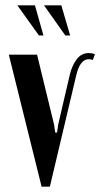

<svg xmlns="http://www.w3.org/2000/svg" viewBox="-20 -700 376 720"><path d="M328 -475Q321 -478 313 -478Q280 -478 266 -418L167 0H136L13 -495H119L183 -232L187 -203H194L198 -232L242 -421Q250 -454 267.5 -477.5Q285 -501 313 -501Q325 -501 336 -497ZM126 -567 45 -680H111L143 -567ZM225 -567 145 -680H210L243 -567Z"/></svg>

Font: Moniqa Extra Bold Narrow Heading
Style: Regular
Weight: 800
Width: 4
Designer: Rajesh Rajput
Foundry: Rajesh Rajput
Version: Version 1.000;December 15, 2022;FontCreator 14.0.0.2794 32-b